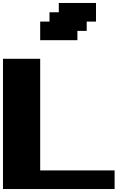

<svg xmlns="http://www.w3.org/2000/svg" viewBox="-20 -1270 915 1290"><path d="M0 0H750V-125H250V-875H0ZM250 -1000H500V-1062.5H562.5V-1125H625V-1250H375V-1187.5H312.5V-1125H250Z"/></svg>

Font: Faithful 32x
Style: Bold
Weight: 400
Foundry: Faithful Resource Pack
Version: Version 1.0; January 27, 2023